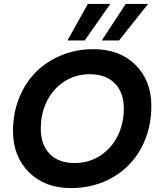

<svg xmlns="http://www.w3.org/2000/svg" viewBox="-20 -961 825 988"><path d="M758.8 -416Q758.8 -294.4 706.1 -198Q653.3 -101.6 558.6 -47.4Q463.9 6.8 344.2 6.8Q210.4 6.8 128.7 -75Q46.9 -156.7 46.9 -287.1Q46.9 -377.4 77.9 -455.6Q108.9 -533.7 163.6 -589.1Q218.3 -644.5 295.2 -676.3Q372.1 -708 460.9 -708Q595.7 -708 677.2 -627Q758.8 -545.9 758.8 -416ZM189.9 -298.8Q189.9 -216.3 235.6 -169.2Q281.2 -122.1 363.8 -122.1Q438.5 -122.1 497.1 -160.9Q555.7 -199.7 586.4 -263.4Q617.2 -327.1 617.2 -402.8Q617.2 -484.9 570.8 -532Q524.4 -579.1 441.9 -579.1Q367.7 -579.1 309.3 -540.5Q251 -502 220.5 -438.5Q189.9 -375 189.9 -298.8ZM627 -940.9H742.2L592.8 -752.9H503.9ZM432.1 -940.9H547.9L416 -752.9H327.1Z"/></svg>

Font: SVN-Poppins SemiBold
Style: Italic
Weight: 600
Italic angle: -10°
Designer: Ninad Kale (Devanagari), Jonny Pinhorn (Latin)
Foundry: Indian Type Foundry
Version: Version 3.002 2017